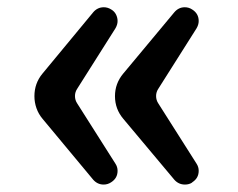

<svg xmlns="http://www.w3.org/2000/svg" viewBox="-20 -558 640 516"><path d="M258.5 -62Q242 -62 230.5 -75L94.5 -238.5Q83.5 -251.5 78 -267.2Q72.5 -283 72.5 -299.5Q72.5 -334 94 -360L230.5 -525Q242 -538.5 259 -538.5Q269.5 -538.5 279 -532.5Q287.5 -527.5 291.8 -519Q296 -510.5 296 -501.5Q296 -491.5 290 -481.5L187.5 -319.5Q181.5 -310.5 181.5 -300Q181.5 -289 187.5 -280L290 -118.5Q296 -109.5 296 -99Q296 -79 278.5 -68Q269.5 -62 258.5 -62ZM477 -62Q460 -62 448.5 -75L311.5 -238.5Q289 -265 289 -299.5Q289 -333.5 311 -360L448.5 -525Q460 -538.5 476.5 -538.5Q487.5 -538.5 496.5 -532.5Q514 -521.5 514 -501.5Q514 -491.5 508 -481.5L405.5 -319.5Q399.5 -310.5 399.5 -300Q399.5 -289 405.5 -280L508 -118.5Q514 -109.5 514 -99Q514 -79 496.5 -68V-67.5Q488.5 -62 477 -62Z"/></svg>

Font: Maple Mono SC NF
Style: Regular
Weight: 400
Designer: subframe7536
Version: Version 4.2; ttfautohint (v1.8.4.7-5d5b-dirty);Nerd Fonts 6.